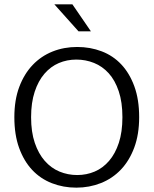

<svg xmlns="http://www.w3.org/2000/svg" viewBox="-20 -854 706 883"><path d="M335 -638Q395 -638 447.5 -618Q500 -598 538 -557.5Q576 -517 598 -456.5Q620 -396 620 -315Q620 -236 597.5 -175.5Q575 -115 536 -74Q497 -33 444 -12Q391 9 331 9Q271 9 218.5 -11.5Q166 -32 128 -72.5Q90 -113 68 -173.5Q46 -234 46 -315Q46 -394 68.5 -454Q91 -514 130 -555Q169 -596 221.5 -617Q274 -638 335 -638ZM123 -315Q123 -247 140 -197Q157 -147 186 -114Q215 -81 253.5 -65Q292 -49 335 -49Q378 -49 415.5 -65Q453 -81 481.5 -114Q510 -147 526.5 -197Q543 -247 543 -315Q543 -384 526 -434.5Q509 -485 480 -517Q451 -549 412.5 -564.5Q374 -580 331 -580Q288 -580 250.5 -564Q213 -548 184.5 -515Q156 -482 139.5 -432Q123 -382 123 -315ZM230 -834H313L398 -710H341Z"/></svg>

Font: Mukta Vaani Light
Style: Regular
Weight: 300
Designer: Noopur Datye, Girish Dalvi, Yashodeep Gholap, Pallavi Karambelkar
Foundry: Ek Type
Version: Version 2.538;PS 1.000;hotconv 16.6.51;makeotf.lib2.5.65220;